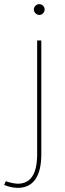

<svg xmlns="http://www.w3.org/2000/svg" viewBox="-74 -712 313 925"><path d="M-46 161Q-32 166 -18.5 169Q-5 172 9 173Q105 175 105 31V-517H125V31Q125 112 95.5 153Q66 194 9 193Q-23 192 -54 179ZM115 -692Q126 -692 133.5 -684.5Q141 -677 141 -666Q141 -656 133.5 -648Q126 -640 115 -640Q105 -640 97 -648Q89 -656 89 -666Q89 -677 97 -684.5Q105 -692 115 -692Z"/></svg>

Font: Alexandria Thin
Style: Regular
Weight: 250
Designer: Mohamed Gaber
Foundry: Kief Type Foundry
Version: Version 5.100